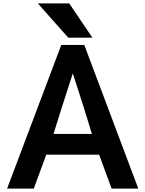

<svg xmlns="http://www.w3.org/2000/svg" viewBox="-20 -1064 859 1137"><path d="M641 53H799L479 -798H343L22 53H180L254 -148H567ZM498 -357 524 -271H297L325 -361C349 -438 411 -629 411 -629C411 -629 474 -437 498 -357ZM384 -841H527L390 -1044H204Z"/></svg>

Font: LINE Seed JP App_OTF Bold
Style: Regular
Weight: 700
Designer: LINE & Fontrix & Fontworks
Version: Version 1.009